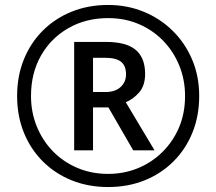

<svg xmlns="http://www.w3.org/2000/svg" viewBox="-20 -744 872 774"><path d="M416 10Q336 10 269 -17Q202 -44 152.5 -93.5Q103 -143 76 -210Q49 -277 49 -357Q49 -437 76 -504Q103 -571 152.5 -620.5Q202 -670 269 -697Q336 -724 416 -724Q492 -724 558.5 -697Q625 -670 675.5 -620.5Q726 -571 754.5 -504Q783 -437 783 -357Q783 -277 756 -210Q729 -143 679.5 -93.5Q630 -44 563 -17Q496 10 416 10ZM416 -43Q480 -43 536 -66Q592 -89 635 -131.5Q678 -174 702 -231Q726 -288 726 -357Q726 -422 703 -479Q680 -536 638.5 -579Q597 -622 540.5 -646.5Q484 -671 416 -671Q326 -671 255.5 -630.5Q185 -590 145 -519.5Q105 -449 105 -357Q105 -292 128 -235Q151 -178 192.5 -135Q234 -92 291 -67.5Q348 -43 416 -43ZM279 -138V-575H407Q489 -575 527 -543Q565 -511 565 -446Q565 -399 541 -371.5Q517 -344 487 -332L603 -138H517L417 -311H355V-138ZM405 -373Q444 -373 466 -393Q488 -413 488 -444Q488 -479 468 -495Q448 -511 404 -511H355V-373Z"/></svg>

Font: Noto Sans Mende Kikakui
Style: Regular
Weight: 400
Designer: Monotype Design Team
Foundry: Monotype Imaging Inc.
Version: Version 2.003; ttfautohint (v1.8.4.7-5d5b)